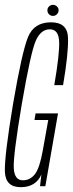

<svg xmlns="http://www.w3.org/2000/svg" viewBox="-25 -772 302 796"><path d="M61 4Q123.5 4 146.5 -48.5L141 0H163L215.5 -302H122.5L118 -274.5H175L152.5 -148.5Q139.5 -75.5 119.8 -50Q100 -24.5 70 -24.5Q34 -24.5 32 -77Q30 -129.5 65 -338.5Q102.5 -556.5 123.5 -603.5Q144.5 -650.5 181.5 -650.5Q218 -650.5 220.2 -600Q222.5 -549.5 200 -419H236.5Q259 -550.5 257 -615Q255 -679.5 186.5 -679.5Q116 -679.5 91 -618Q66 -556.5 29 -340.5Q-6.5 -127 -4.8 -61.5Q-3 4 61 4ZM194.5 -706Q204.5 -706 211.2 -713.2Q218 -720.5 218 -729.5Q218 -739 210.8 -745.5Q203.5 -752 195 -752Q185.5 -752 178.5 -745.5Q171.5 -739 171.5 -729.5Q171.5 -719.5 178.2 -712.8Q185 -706 194.5 -706Z"/></svg>

Font: Anybody ExtraCondensed ExtraLight
Style: Italic
Weight: 250
Width: 2
Italic angle: -10°
Version: Version 1.113;gftools[0.9.25]